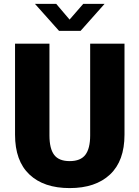

<svg xmlns="http://www.w3.org/2000/svg" viewBox="-20 -964 724 997"><path d="M161.6 -943.8H272L341.3 -862.3L412.1 -943.8H522.9L398.4 -803.7H286.6ZM626.5 -264.6Q626.5 -128.4 551.3 -57.9Q476.1 12.7 341.8 12.7Q207.5 12.7 132.8 -57.9Q58.1 -128.4 58.1 -264.6V-737.3H236.8V-260.7Q236.8 -192.4 261.2 -159.9Q285.6 -127.4 341.8 -127.4Q398.4 -127.4 423.3 -160.2Q448.2 -192.9 448.2 -260.7V-737.3H626.5Z"/></svg>

Font: Epilogue ExtraBold
Style: Regular
Weight: 800
Designer: Tyler Finck
Foundry: Etcetera Type Co
Version: Version 2.112